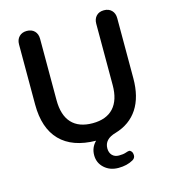

<svg xmlns="http://www.w3.org/2000/svg" viewBox="-129 -814 991 1113"><g transform="rotate(-15 366.5 -257.5)"><path d="M661.1 -646V-285.2Q661.1 -173.3 615 -102.8Q568.8 -32.2 480 -5.9Q410.2 13.2 410.2 68.8Q410.2 94.7 425 110.4Q439.9 126 465.3 126Q490.7 126 506.3 120.6Q521.5 115.2 528.3 115.2Q535.2 115.2 542 123.5Q548.8 131.8 548.8 147.9Q548.8 164.1 532.2 173.8Q495.1 194.8 444.3 194.8Q393.6 194.8 359.9 164.3Q326.2 133.8 326.2 87.4Q326.2 41 358.9 8.8Q217.8 6.8 144.8 -68.1Q71.8 -143.1 71.8 -285.2V-646Q71.8 -674.8 88.9 -692.4Q106 -710 135 -710Q164.1 -710 181.2 -692.4Q198.2 -674.8 198.2 -646V-277.8Q198.2 -187 241.2 -140.6Q284.2 -94.2 366.7 -94.2Q449.2 -94.2 492.2 -141.1Q535.2 -188 535.2 -277.8V-646Q535.2 -674.8 552 -692.4Q568.8 -710 597.9 -710Q627 -710 644 -692.4Q661.1 -674.8 661.1 -646Z"/></g></svg>

Font: Nunito-Bold
Style: Bold
Weight: 700
Designer: Vernon Adams
Foundry: newtypography
Version: Version 3.000